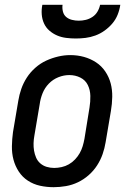

<svg xmlns="http://www.w3.org/2000/svg" viewBox="-20 -770 540 798"><path d="M203 8Q174 8 146.5 2Q119 -4 96 -19Q73 -34 58 -57Q43 -80 36 -106.5Q29 -133 29.5 -162.5Q30 -192 34 -221L56 -351Q60 -376 68.5 -400.5Q77 -425 91.5 -447.5Q106 -470 127 -488.5Q148 -507 172 -518Q196 -529 221.5 -535Q247 -541 272 -541Q302 -541 329 -533.5Q356 -526 379 -511Q402 -496 417.5 -473Q433 -450 440 -423.5Q447 -397 446.5 -367.5Q446 -338 441 -309L419 -179Q415 -154 406.5 -129.5Q398 -105 383.5 -82.5Q369 -60 348.5 -42Q328 -24 304 -12.5Q280 -1 254 3.5Q228 8 203 8ZM205 -72Q220 -72 236 -75.5Q252 -79 266 -87Q280 -95 291.5 -107Q303 -119 311 -133Q319 -147 323.5 -162Q328 -177 331 -193L352 -323Q356 -347 355.5 -371.5Q355 -396 345 -416.5Q335 -437 314 -447.5Q293 -458 268 -458Q245 -458 222.5 -449Q200 -440 183 -422.5Q166 -405 157 -382.5Q148 -360 145 -337L123 -207Q120 -191 119.5 -175Q119 -159 121.5 -144Q124 -129 130 -115Q136 -101 147.5 -91Q159 -81 174 -76.5Q189 -72 205 -72Q205 -72 205 -72Q205 -72 205 -72ZM295 -610Q275 -610 255 -612.5Q235 -615 217.5 -622.5Q200 -630 185.5 -642.5Q171 -655 163 -672.5Q155 -690 153.5 -710Q152 -730 156 -750H240Q238 -736 241.5 -722Q245 -708 255 -699.5Q265 -691 279 -687.5Q293 -684 307 -684Q322 -684 336.5 -687.5Q351 -691 364 -699.5Q377 -708 385 -721.5Q393 -735 396 -750H480Q477 -729 469 -709Q461 -689 447 -672.5Q433 -656 415 -643Q397 -630 376.5 -622.5Q356 -615 335.5 -612.5Q315 -610 295 -610Z"/></svg>

Font: Iosevka Curly Medium Oblique
Style: Regular
Weight: 500
Italic angle: -9°
Monospace: yes
Designer: Belleve Invis
Foundry: Belleve Invis
Version: Version 11.1.0; ttfautohint (v1.8.3)